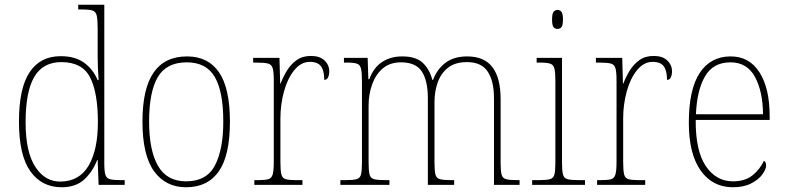

<svg xmlns="http://www.w3.org/2000/svg" viewBox="-20 -780 3317 810"><path d="M240 10Q156 10 108 -57.5Q60 -125 60 -267Q60 -408 105 -475.5Q150 -543 236 -543Q296 -543 334 -516Q372 -489 392 -442H396Q394 -469 393 -494.5Q392 -520 392 -543V-660Q392 -698 388 -714.5Q384 -731 370.5 -735.5Q357 -740 327 -740H310V-760H420V-91Q420 -58 424.5 -43Q429 -28 444 -24Q459 -20 492 -20H506V0H396L392 -105H390Q370 -54 334.5 -22Q299 10 240 10ZM236 -14Q315 -15 354 -81.5Q393 -148 393 -265Q393 -389 360 -453.5Q327 -518 239 -518Q161 -518 124.5 -455.5Q88 -393 88 -264Q88 -139 129 -76Q170 -13 236 -14Z M765 10Q679 10 630 -57.5Q581 -125 581 -267Q581 -406 628 -474Q675 -542 769 -542Q858 -542 904 -475Q950 -408 950 -267Q950 -124 903 -57Q856 10 765 10ZM765 -15Q852 -15 887 -82.5Q922 -150 922 -267Q922 -394 886 -455.5Q850 -517 768 -517Q682 -517 645.5 -454.5Q609 -392 609 -267Q609 -146 646.5 -80.5Q684 -15 765 -15Z M1053 0V-20H1068Q1098 -20 1112 -24Q1126 -28 1130.5 -44.5Q1135 -61 1135 -97V-441Q1135 -476 1130.5 -492Q1126 -508 1110.5 -512Q1095 -516 1060 -516H1048V-536H1159L1162 -428H1164Q1174 -455 1190.5 -482Q1207 -509 1231.5 -526.5Q1256 -544 1292 -544Q1329 -544 1349 -525Q1369 -506 1369 -479Q1369 -464 1364 -453.5Q1359 -443 1348 -443Q1348 -481 1334.5 -500Q1321 -519 1287 -519Q1250 -519 1221.5 -484Q1193 -449 1178 -394Q1163 -339 1163 -280V-97Q1163 -61 1167 -44.5Q1171 -28 1185.5 -24Q1200 -20 1230 -20H1256V0Z M1416 0V-20H1434Q1469 -20 1484 -24Q1499 -28 1503 -44Q1507 -60 1507 -95V-438Q1507 -474 1503 -490.5Q1499 -507 1485.5 -511.5Q1472 -516 1442 -516H1431V-536H1531L1534 -446H1538Q1556 -495 1592 -518.5Q1628 -542 1677 -542Q1736 -542 1764.5 -514Q1793 -486 1804 -443H1807Q1823 -487 1858.5 -514.5Q1894 -542 1951 -542Q2023 -542 2057.5 -496.5Q2092 -451 2092 -362V-93Q2092 -59 2096 -43.5Q2100 -28 2115.5 -24Q2131 -20 2165 -20H2172V0H2064V-365Q2064 -438 2037.5 -478Q2011 -518 1950 -518Q1901 -518 1871 -495Q1841 -472 1827 -433.5Q1813 -395 1813 -349V-95Q1813 -60 1817 -44Q1821 -28 1836.5 -24Q1852 -20 1886 -20H1896V0H1785V-365Q1785 -440 1759.5 -478.5Q1734 -517 1672 -517Q1625 -517 1595 -491.5Q1565 -466 1550 -424Q1535 -382 1535 -334V-95Q1535 -60 1539 -44Q1543 -28 1558.5 -24Q1574 -20 1610 -20H1623V0Z M2332 -658Q2321 -658 2315 -666Q2309 -674 2309 -698Q2309 -721 2315 -729.5Q2321 -738 2332 -738Q2343 -738 2349 -729.5Q2355 -721 2355 -698Q2355 -674 2349 -666Q2343 -658 2332 -658ZM2225 0V-20H2250Q2284 -20 2299.5 -24Q2315 -28 2319 -44Q2323 -60 2323 -95V-438Q2323 -474 2319 -490.5Q2315 -507 2301 -511.5Q2287 -516 2258 -516H2244V-536H2351V-95Q2351 -60 2355 -44Q2359 -28 2374.5 -24Q2390 -20 2424 -20H2448V0Z M2499 0V-20H2514Q2544 -20 2558 -24Q2572 -28 2576.5 -44.5Q2581 -61 2581 -97V-441Q2581 -476 2576.5 -492Q2572 -508 2556.5 -512Q2541 -516 2506 -516H2494V-536H2605L2608 -428H2610Q2620 -455 2636.5 -482Q2653 -509 2677.5 -526.5Q2702 -544 2738 -544Q2775 -544 2795 -525Q2815 -506 2815 -479Q2815 -464 2810 -453.5Q2805 -443 2794 -443Q2794 -481 2780.5 -500Q2767 -519 2733 -519Q2696 -519 2667.5 -484Q2639 -449 2624 -394Q2609 -339 2609 -280V-97Q2609 -61 2613 -44.5Q2617 -28 2631.5 -24Q2646 -20 2676 -20H2702V0Z M3072 10Q2986 10 2936 -60.5Q2886 -131 2886 -262Q2886 -403 2932 -472.5Q2978 -542 3063 -542Q3141 -542 3184 -475Q3227 -408 3227 -290V-274H2915Q2914 -144 2957.5 -79.5Q3001 -15 3072 -15Q3124 -15 3155.5 -41Q3187 -67 3203 -102Q3212 -96 3212 -82Q3212 -66 3196 -44Q3180 -22 3148.5 -6Q3117 10 3072 10ZM3199 -298Q3198 -396 3164.5 -456.5Q3131 -517 3062 -517Q2988 -517 2954 -457.5Q2920 -398 2916 -298Z"/></svg>

Font: Noto Serif Tamil SemiCondensed Thin
Style: Italic
Weight: 100
Width: 4
Italic angle: -12°
Designer: Indian Type Foundry, Tom Grace, and the Monotype Design Team
Foundry: Monotype Imaging Inc.
Version: Version 2.003; ttfautohint (v1.8.4.7-5d5b)